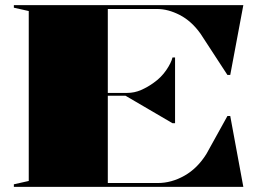

<svg xmlns="http://www.w3.org/2000/svg" viewBox="-20 -728 1027 748"><path d="M34 0V-10L92 -23V-685L34 -698V-708H928L877 -436H866L761 -597Q726 -646 680.5 -669.5Q635 -693 592 -693H400V-366H475Q504 -366 530 -377.5Q556 -389 578 -405Q608 -426 627.5 -454.5Q647 -483 652 -504H662V-248H652L469 -355H400V-15H595Q648 -15 698.5 -43.5Q749 -72 784 -128L866 -276H877L928 0Z"/></svg>

Font: Kalnia SemiExpanded SemiBold
Style: Regular
Weight: 600
Width: 6
Designer: Frida Medrano
Foundry: Frida Medrano
Version: Version 1.105